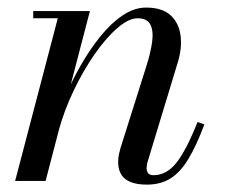

<svg xmlns="http://www.w3.org/2000/svg" viewBox="-20 -490 611 520"><path d="M378 10Q339 10 319.5 -5Q300 -20 300 -52Q300 -62 302.2 -72.5Q304.5 -83 306.5 -89.5L375.5 -308Q388 -346.5 392 -376.5Q396 -406.5 387.2 -423.5Q378.5 -440.5 352.5 -440.5Q329 -440.5 298.5 -414.5Q268 -388.5 237 -344.2Q206 -300 179.8 -245.2Q153.5 -190.5 138 -133H124Q135 -174.5 153.8 -220.8Q172.5 -267 197.5 -311Q222.5 -355 251.5 -391Q280.5 -427 312 -448.2Q343.5 -469.5 375.5 -469.5Q419 -469.5 441.8 -448.8Q464.5 -428 469 -393.8Q473.5 -359.5 461 -319.5L380 -52.5Q378.5 -48 377.8 -43.2Q377 -38.5 377 -34.5Q377 -26.5 381.2 -21Q385.5 -15.5 396 -15.5Q431 -15.5 457.8 -49.2Q484.5 -83 515 -159.5L533.5 -153Q512 -95.5 490.2 -59.5Q468.5 -23.5 441.8 -6.8Q415 10 378 10ZM21 0 136.5 -440.5H70V-460H223.5L103.5 0Z"/></svg>

Font: Bodoni Moda
Style: Italic
Weight: 400
Italic angle: -13°
Designer: Owen Earl
Foundry: indestructible type
Version: Version 2.005